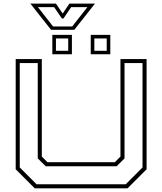

<svg xmlns="http://www.w3.org/2000/svg" viewBox="-20 -1020 879 1040"><path d="M168 0 65 -103V-700H206.5V-172L237 -141.5H602L632.5 -172V-700H774V-103L671 0ZM178 -22H661L752 -113V-678.5H654.5V-162L612 -119.5H227.5L184.5 -162V-678.5H87V-113ZM471.5 -726V-831H577.5V-726ZM263.5 -726V-831H369.5V-726ZM283 -745H349.5V-811.5H283ZM491 -745H558V-811.5H491ZM256.5 -858.5 144.5 -1000.5H283L319.5 -946.5L356 -1000.5H494.5L382.5 -858.5ZM267.5 -876.5H371L453.5 -981.5H365.5L323.5 -919.5H315.5L273 -981.5H185.5Z"/></svg>

Font: Tourney Expanded ExtraLight
Style: Regular
Weight: 200
Width: 7
Designer: Tyler Finck
Foundry: Etcetera Type Co
Version: Version 1.010; ttfautohint (v1.8.3)